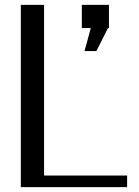

<svg xmlns="http://www.w3.org/2000/svg" viewBox="-20 -780 575 793"><path d="M318 -664H355L329 -569H378L426 -664H430V-760H318ZM505 -7V-55H162V-760H66V-7Z"/></svg>

Font: LXGW Marker Gothic
Style: Regular
Weight: 400
Version: Version 1.001